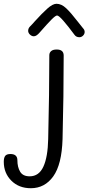

<svg xmlns="http://www.w3.org/2000/svg" viewBox="-100 -760 468 1016"><path d="M-80 96Q-80 75 -72.5 65Q-65 55 -45 55Q-8 55 -8 88Q-8 124 6.5 148.5Q21 173 57 173Q106 173 129.5 122Q153 71 155 -24Q161 -267 161 -468Q161 -481 170.5 -489.5Q180 -498 200 -498Q237 -498 237 -466Q237 -254 231 -24Q227 110 182 173Q137 236 63 236Q0 236 -40 196Q-80 156 -80 96ZM294 -576Q260 -622 235.5 -650Q211 -678 202 -678Q194 -678 173 -657Q152 -636 110 -588Q93 -568 79 -568Q68 -568 58.5 -577Q49 -586 49 -597Q49 -610 59 -620Q75 -636 84 -647Q122 -689 150.5 -714.5Q179 -740 199 -740Q225 -740 250 -716.5Q275 -693 312 -645L339 -611Q348 -602 348 -591Q348 -580 339.5 -571.5Q331 -563 320 -563Q303 -563 294 -576Z"/></svg>

Font: Mali
Style: Regular
Weight: 400
Version: Version 1.000; ttfautohint (v1.6)